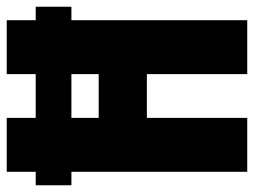

<svg xmlns="http://www.w3.org/2000/svg" viewBox="-112 -642 754 570"><g transform="rotate(-90 265.0 -357.0)"><path d="M40 0V-522H0V-628H40V-714H200V-628H330V-714H490V-628H530V-522H490V0H330V-298H200V0ZM200 -441H330V-522H200Z"/></g></svg>

Font: Noto Sans Mono Condensed Black
Style: Regular
Weight: 900
Width: 3
Designer: Monotype Design Team
Foundry: Monotype Imaging Inc.
Version: Version 2.014